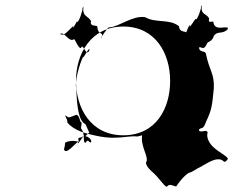

<svg xmlns="http://www.w3.org/2000/svg" viewBox="-20 -723 935 738"><path d="M802 -156C790 -166 771 -190 778 -214C773 -230 744 -205 744 -228C746 -236 738 -201 745 -225C755 -236 760 -221 772 -255C794 -302 795 -313 802 -385C804 -441 785 -451 772 -514C770 -532 745 -517 745 -543C745 -543 737 -516 744 -540C754 -547 762 -524 776 -556C778 -564 795 -561 802 -585C817 -607 836 -588 857 -613C859 -621 849 -592 856 -616C845 -624 806 -602 800 -638C802 -646 777 -628 784 -652C774 -672 750 -665 756 -702C758 -710 747 -678 754 -702C757 -698 736 -638 732 -650C734 -658 703 -603 710 -627C705 -627 687 -576 695 -592C697 -600 691 -568 698 -592C699 -609 671 -592 668 -622C632 -652 578 -633 538 -657C490 -665 434 -618 400 -618C393 -620 364 -568 370 -584C372 -592 365 -560 372 -584C376 -601 356 -588 354 -620C356 -628 323 -618 330 -642C319 -663 295 -658 301 -697C303 -705 291 -672 298 -696C301 -691 281 -629 276 -640C278 -648 255 -599 262 -623C254 -619 219 -572 213 -596C215 -604 206 -569 213 -593C228 -602 245 -559 264 -572C266 -580 287 -520 294 -544C304 -546 311 -504 325 -531C327 -539 317 -510 324 -534C320 -540 297 -490 300 -506C285 -478 266 -404 273 -385C275 -343 277 -263 306 -247C314 -246 322 -193 336 -216C338 -224 329 -195 336 -219C330 -229 303 -186 303 -202C305 -210 273 -154 280 -178C270 -173 233 -125 226 -149C228 -157 230 -164 230 -174C244 -184 271 -182 283 -178C276 -202 289 -188 300 -200C324 -202 338 -177 327 -175C315 -185 318 -185 308 -174C297 -176 308 -206 294 -226C286 -229 300 -254 290 -254C286 -262 285 -278 274 -282C248 -273 246 -267 234 -278C224 -282 240 -268 239 -252C265 -221 308 -209 366 -198C426 -187 468 -200 500 -199C507 -196 524 -203 526 -203C526 -193 524 -183 527 -174C533 -141 547 -122 544 -104C533 -92 558 -68 570 -58C595 -35 610 -8 621 -5C631 -16 634 -13 657 -6C665 -18 684 -45 706 -59C716 -59 739 -77 748 -80C784 -100 809 -118 833 -108C845 -97 846 -100 856 -112C854 -123 826 -134 802 -156ZM272 -412C272 -517 330 -621 454 -621C578 -621 634 -517 634 -412C634 -308 581 -203 454 -203C327 -203 272 -310 272 -412Z"/></svg>

Font: Hussar Przerywany
Style: Regular
Weight: 400
Foundry: Cannot Into Space Fonts
Version: Version 0.982